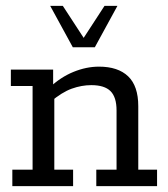

<svg xmlns="http://www.w3.org/2000/svg" viewBox="-20 -634 572 654"><path d="M22 0V-56H91V-341H17V-397H161V-339L148 -335Q186 -371 230 -389Q274 -407 317 -407Q382 -407 416.5 -374Q451 -341 451 -272V-56H515V0H308V-56H377V-258Q377 -303 356.5 -323.5Q336 -344 291 -344Q258 -344 224.5 -332Q191 -320 152 -287L165 -315V-56H229V0ZM228 -473 151 -614H194L265 -505L336 -614H380L303 -473Z"/></svg>

Font: Rokkitt
Style: Regular
Weight: 400
Designer: Vernon Adams
Foundry: Vernon Adams
Version: Version 3.103